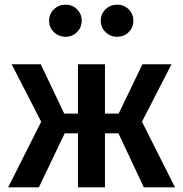

<svg xmlns="http://www.w3.org/2000/svg" viewBox="-20 -805 787 825"><path d="M262 -785Q291 -785 311 -765Q331 -745 331 -716Q331 -687 311 -667Q291 -647 262 -647Q232 -647 211.5 -667Q191 -687 191 -716Q191 -745 211.5 -765Q232 -785 262 -785ZM483 -785Q513 -785 533 -765Q553 -745 553 -716Q553 -687 533 -667Q513 -647 483 -647Q454 -647 433.5 -667Q413 -687 413 -716Q413 -745 433.5 -765Q454 -785 483 -785ZM717 -529 590 -282 732 0H598L489 -232H431V0H315V-232H258L147 0H15L157 -282L30 -529H155L256 -317H315V-529H431V-317H490L592 -529Z"/></svg>

Font: FiraGO Medium
Style: Regular
Weight: 500
Designer: bBox Type
Foundry: bBox Type GmbH
Version: Version 1.001;PS 001.001;hotconv 1.0.88;makeotf.lib2.5.64775